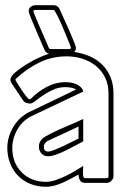

<svg xmlns="http://www.w3.org/2000/svg" viewBox="-20 -701 500 736"><path d="M271 -518Q271 -514 269.5 -509Q268 -504 264 -502Q297 -497 324.5 -485Q352 -473 372 -453Q392 -433 403.5 -405.5Q415 -378 415 -343V-26Q415 -16 407 -8Q399 0 389 0H306Q292 0 286.5 -10Q281 -20 281 -32Q268 -25 252.5 -16.5Q237 -8 221 -1Q205 6 188.5 10.5Q172 15 157 15Q124 15 96.5 4Q69 -7 49.5 -27Q30 -47 19 -74.5Q8 -102 8 -135Q8 -155 14 -175.5Q20 -196 31 -214.5Q42 -233 57.5 -247.5Q73 -262 91 -271L272 -358Q263 -363 252.5 -365Q242 -367 231 -367Q205 -367 183.5 -357Q162 -347 145 -335.5Q128 -324 115.5 -314Q103 -304 95 -304Q90 -304 81.5 -306.5Q73 -309 70 -314L25 -381Q20 -388 20 -395Q20 -408 39 -424Q58 -440 82.5 -455Q107 -470 131.5 -481Q156 -492 168 -495Q156 -498 151 -509Q148 -516 138 -539Q128 -562 117.5 -586.5Q107 -611 98.5 -632Q90 -653 90 -658Q90 -669 98 -675Q106 -681 116 -681H186Q202 -681 209 -665Q212 -657 222.5 -635Q233 -613 243.5 -588.5Q254 -564 262.5 -543.5Q271 -523 271 -518ZM396 -343Q396 -377 383 -403.5Q370 -430 348 -448Q326 -466 297 -475.5Q268 -485 236 -485Q179 -485 131 -461.5Q83 -438 42 -400Q39 -397 39 -395Q40 -392 47.5 -380Q55 -368 64 -354.5Q73 -341 81.5 -330.5Q90 -320 93 -320L98 -322Q124 -349 158.5 -367.5Q193 -386 231 -386Q240 -386 251 -384.5Q262 -383 272 -378.5Q282 -374 289.5 -367Q297 -360 299 -350L99 -255Q83 -247 69.5 -234Q56 -221 46.5 -204.5Q37 -188 32 -170Q27 -152 27 -135Q27 -77 63 -40.5Q99 -4 157 -4Q173 -4 192.5 -10.5Q212 -17 231 -26Q250 -35 267.5 -45.5Q285 -56 299 -65Q299 -62 298.5 -54Q298 -46 298 -38Q298 -30 299.5 -24Q301 -18 306 -18H389Q396 -18 396 -26ZM299 -159Q287 -153 269.5 -143.5Q252 -134 233 -124.5Q214 -115 195.5 -108.5Q177 -102 164 -102Q148 -102 138.5 -113Q129 -124 129 -139Q129 -151 135.5 -161Q142 -171 153 -177Q188 -197 225.5 -212.5Q263 -228 299 -245ZM186 -663H116Q108 -663 108 -657Q108 -655 116.5 -635Q125 -615 135.5 -590.5Q146 -566 155.5 -544.5Q165 -523 167 -518Q169 -513 174 -513H245Q252 -513 252 -518Q252 -520 243 -542Q234 -564 223 -590.5Q212 -617 201 -639Q190 -661 186 -663ZM281 -216 245 -199 163 -161Q157 -158 152.5 -152Q148 -146 148 -139Q148 -120 164 -120Q173 -120 189 -126.5Q205 -133 222.5 -141Q240 -149 256 -157.5Q272 -166 281 -170Z"/></svg>

Font: RonaldsonGothicLicht
Style: Regular
Weight: 400
Designer: Mr. Robertson for MacKellar, Smiths & Jordan Co. Philadelphia
Foundry: CAT-Fonts Peter Wiegel
Version: 1.000